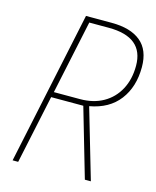

<svg xmlns="http://www.w3.org/2000/svg" viewBox="-109 -789 704 865"><g transform="rotate(15 243.5 -357.0)"><path d="M33 0 184 -714H304Q392 -714 439.5 -675Q487 -636 487 -556Q487 -464 440 -402.5Q393 -341 303 -325L398 0H370L277 -320H127L59 0ZM255 -345Q317 -345 363 -371Q409 -397 434.5 -444.5Q460 -492 460 -555Q460 -689 297 -689H206L133 -345Z"/></g></svg>

Font: Noto Sans SemiCondensed Thin
Style: Italic
Weight: 100
Width: 4
Italic angle: -12°
Designer: Monotype Design Team
Foundry: Monotype Imaging Inc.
Version: Version 2.013; ttfautohint (v1.8.4.7-5d5b)